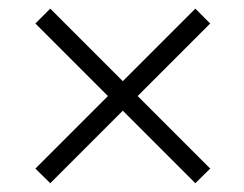

<svg xmlns="http://www.w3.org/2000/svg" viewBox="-20 -537 562 442"><path d="M296.9 -315.9 463.9 -148.9 429.7 -115.2 262.7 -282.2 95.7 -115.2 61.5 -148.9 228.5 -315.9 61.5 -482.9 95.7 -517.1 262.7 -350.1 429.7 -517.1 463.9 -482.9Z"/></svg>

Font: Simonetta
Style: Italic
Weight: 400
Italic angle: -2°
Designer: Gayaneh Bagdasaryan
Foundry: BrownFox
Version: Version 1.001